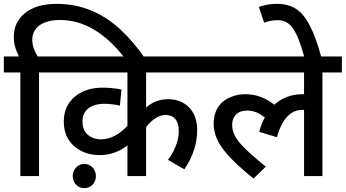

<svg xmlns="http://www.w3.org/2000/svg" viewBox="-20 -916 1799 999"><path d="M85.9 0H183.1V-539.1H284.2V-622.1H175.8C162.6 -645 147.9 -673.3 147.9 -709C147.9 -772.9 201.7 -812 292 -812C414.1 -812 525.9 -746.6 627.9 -615.2H731.9C695.3 -669.4 653.8 -718.3 608.4 -760.7C517.1 -845.7 407.2 -896 274.9 -896C205.6 -896 150.9 -880.4 111.3 -849.1C71.8 -817.4 51.8 -775.9 51.8 -724.1C51.8 -685.1 63 -652.8 79.1 -622.1H0V-539.1H85.9Z M1064 -622.1H269V-539.1H643.1V-261.2C606 -222.2 561.5 -190.9 502.9 -190.9C479 -190.9 457.5 -198.2 438.5 -213.4C418.9 -228.5 409.2 -252.4 409.2 -285.2C409.2 -342.3 452.1 -376 523.9 -376C549.3 -376 584 -371.6 604 -366.2L611.8 -450.2C601.6 -452.6 586.9 -455.1 567.9 -457C548.8 -459 531.2 -460 515.1 -460C455.1 -460 406.2 -444.3 368.7 -412.6C331.1 -380.9 312 -338.4 312 -284.2C312 -245.6 320.8 -212.9 338.4 -187C373 -134.8 433.1 -108.9 498 -108.9C562 -108.9 607.4 -132.3 643.1 -159.2V0H740.2V-254.9C772 -295.4 807.6 -317.9 840.8 -317.9C883.8 -317.9 910.2 -291.5 910.2 -232.9C910.2 -180.7 885.7 -125.5 854 -84L939 -35.2C987.3 -104 1005.9 -176.8 1005.9 -237.8C1005.9 -289.1 991.7 -329.1 963.4 -357.4C935.1 -385.7 898.9 -399.9 855 -399.9C810.5 -399.9 772 -385.3 740.2 -356V-539.1H1064ZM358.4 0C358.4 36.6 384.8 63 418 63C453.1 63 479 36.6 479 0C479 -17.1 473.1 -32.2 461.9 -44.4C450.2 -56.6 435.5 -63 418 -63C401.4 -63 387.2 -56.6 376 -44.4C364.3 -32.2 358.4 -17.1 358.4 0Z M1562 -539.1V-425.8H1559.6H1558.6H1558.1H1555.2H1554.7C1496.1 -425.8 1447.3 -407.7 1407.7 -371.1C1361.3 -406.7 1314.9 -425.8 1253.9 -425.8C1229 -425.8 1204.1 -420.9 1179.2 -410.6C1128.9 -390.1 1091.8 -345.7 1091.8 -272C1091.8 -169.4 1175.3 -88.9 1298.8 13.2L1362.8 -48.8C1246.6 -145.5 1188 -195.8 1188 -266.1C1188 -309.6 1215.3 -340.8 1265.6 -340.8C1302.2 -340.8 1330.1 -326.2 1357.9 -305.2C1345.7 -282.2 1335.9 -257.3 1328.6 -230L1420.9 -202.1C1453.6 -318.4 1507.8 -344.2 1552.7 -344.2H1553.7H1554.2H1554.7H1555.2H1555.7H1557.1H1557.6H1560.5H1561H1562V0H1657.7V-539.1H1758.8V-622.1H1048.8V-539.1Z M1652.8 -615.2C1632.8 -689 1611.8 -746.6 1589.8 -787.1C1568.4 -827.6 1543.9 -856 1516.6 -872.1C1489.3 -888.2 1458 -896 1422.9 -896C1387.2 -896 1355.5 -890.6 1326.7 -879.9L1354.5 -797.9C1373.5 -805.2 1396 -811 1423.8 -811C1491.7 -811 1524.4 -761.2 1564.5 -615.2Z"/></svg>

Font: Noto Reveo Sans
Style: Regular
Weight: 500
Designer: Monotype Design Team
Foundry: Monotype Imaging Inc.
Version: Version 2.007